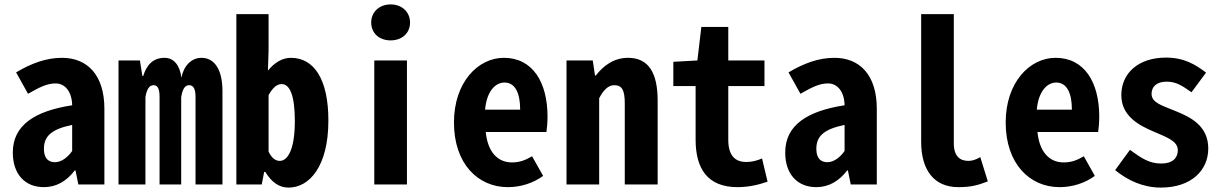

<svg xmlns="http://www.w3.org/2000/svg" viewBox="-20 -836 5540 870"><path d="M179 12C234 12 281 -14 319 -64H322L335 0H453V-343C453 -496 376 -574 261 -574C189 -574 122 -549 53 -508L107 -411C161 -442 194 -458 232 -458C276 -458 306 -419 307 -359C138 -333 38 -269 38 -145C38 -49 91 12 179 12ZM229 -101C201 -101 179 -117 179 -161C179 -217 210 -250 307 -270V-152C287 -123 258 -101 229 -101Z M517 0H639V-396C645 -431 656 -450 676 -450C695 -450 703 -433 703 -397V0H801V-396C807 -431 817 -450 837 -450C856 -450 866 -434 866 -397V0H988V-423C988 -519 953 -574 893 -574C846 -574 812 -536 802 -484C795 -541 767 -574 726 -574C672 -574 644 -540 629 -492H625L614 -562H517Z M1288 14C1381 14 1468 -81 1468 -290C1468 -477 1403 -574 1298 -574C1260 -574 1224 -553 1194 -516L1197 -606V-772H1051V0H1166L1177 -57H1182C1212 -9 1245 14 1288 14ZM1248 -107C1231 -107 1213 -116 1197 -149V-405C1216 -439 1235 -455 1256 -455C1294 -455 1316 -402 1316 -287C1316 -157 1283 -107 1248 -107Z M1676 0H1824V-562H1676ZM1750 -653C1802 -653 1838 -686 1838 -734C1838 -781 1802 -816 1750 -816C1698 -816 1662 -781 1662 -734C1662 -686 1698 -653 1750 -653Z M2281 12C2339 12 2396 -6 2441 -39L2391 -128C2361 -110 2334 -100 2300 -100C2235 -100 2190 -147 2181 -238H2456C2458 -252 2461 -280 2461 -307C2461 -463 2394 -574 2263 -574C2146 -574 2037 -463 2037 -281C2037 -95 2145 12 2281 12ZM2178 -339C2185 -420 2223 -462 2266 -462C2314 -462 2337 -415 2337 -339Z M2547 0H2695V-391C2715 -429 2737 -450 2763 -450C2799 -450 2811 -427 2811 -367V0H2960V-380C2960 -504 2920 -574 2826 -574C2761 -574 2714 -538 2680 -494H2676L2666 -562H2547Z M3322 12C3377 12 3424 -1 3458 -13L3433 -118C3410 -108 3387 -102 3362 -102C3308 -102 3280 -134 3280 -203V-446H3444V-562H3280V-714H3158L3140 -562L3031 -556V-446H3132V-203C3132 -73 3185 12 3322 12Z M3679 12C3734 12 3781 -14 3819 -64H3822L3835 0H3953V-343C3953 -496 3876 -574 3761 -574C3689 -574 3622 -549 3553 -508L3607 -411C3661 -442 3694 -458 3732 -458C3776 -458 3806 -419 3807 -359C3638 -333 3538 -269 3538 -145C3538 -49 3591 12 3679 12ZM3729 -101C3701 -101 3679 -117 3679 -161C3679 -217 3710 -250 3807 -270V-152C3787 -123 3758 -101 3729 -101Z M4322 12C4379 12 4409 4 4456 -14L4422 -124C4401 -112 4385 -107 4368 -107C4330 -107 4302 -128 4302 -186V-772H4154V-193C4154 -65 4213 12 4322 12Z M4781 12C4839 12 4896 -6 4941 -39L4891 -128C4861 -110 4834 -100 4800 -100C4735 -100 4690 -147 4681 -238H4956C4958 -252 4961 -280 4961 -307C4961 -463 4894 -574 4763 -574C4646 -574 4537 -463 4537 -281C4537 -95 4645 12 4781 12ZM4678 -339C4685 -420 4723 -462 4766 -462C4814 -462 4837 -415 4837 -339Z M5240 14C5379 14 5455 -65 5455 -163C5455 -267 5373 -306 5306 -333C5246 -358 5198 -370 5198 -411C5198 -443 5221 -466 5266 -466C5311 -466 5337 -447 5379 -418L5445 -507C5397 -543 5347 -575 5263 -575C5139 -575 5061 -505 5061 -405C5061 -310 5141 -268 5207 -240C5266 -214 5317 -198 5317 -155C5317 -121 5294 -95 5242 -95C5187 -95 5153 -119 5100 -157L5033 -65C5091 -18 5160 14 5240 14Z"/></svg>

Font: Noto Sans Mono CJK TC
Style: Bold
Weight: 700
Designer: Ryoko NISHIZUKA 西塚涼子 (kana, bopomofo & ideographs); Paul D. Hunt (Latin, Greek & Cyrillic); Sandoll Communications 산돌커뮤니
Foundry: Adobe
Version: Version 2.004;hotconv 1.0.118;makeotfexe 2.5.65603